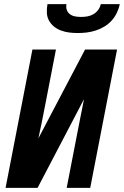

<svg xmlns="http://www.w3.org/2000/svg" viewBox="-20 -910 600 930"><path d="M7 0 137 -670H251L199 -402Q191 -361 183 -320.5Q175 -280 166 -240L392 -670H547L417 0H303L355 -268Q363 -309 371 -349.5Q379 -390 387 -430L162 0ZM357 -750Q336 -750 315.5 -752.5Q295 -755 276 -762Q257 -769 242 -781Q227 -793 217.5 -810Q208 -827 207 -848Q206 -869 210 -890H302Q299 -875 303.5 -862Q308 -849 319 -841Q330 -833 344 -830.5Q358 -828 373 -828Q388 -828 403 -830.5Q418 -833 432 -841Q446 -849 455.5 -862Q465 -875 468 -890H560Q556 -869 546 -848Q536 -827 520.5 -810Q505 -793 485 -781Q465 -769 443 -762Q421 -755 399.5 -752.5Q378 -750 357 -750Z"/></svg>

Font: Lode
Style: Bold Italic
Weight: 700
Italic angle: -11°
Monospace: yes
Designer: Belleve Invis
Foundry: Belleve Invis
Version: Version 29.2.0; ttfautohint (v1.8.3)